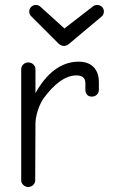

<svg xmlns="http://www.w3.org/2000/svg" viewBox="-20 -749 456 769"><path d="M216 -573C222 -568 229 -565 236 -565C242 -565 249 -567 255 -572L386 -682C393 -687 396 -695 396 -703C396 -718 384 -729 370 -729C364 -729 358 -728 353 -724L238 -635L142 -722C137 -727 130 -729 123 -729C109 -729 97 -717 97 -703C97 -695 100 -688 106 -683ZM376 -422C376 -458 358 -502 295 -502C207 -502 152 -430 122 -376V-472C122 -487 109 -499 93 -499C78 -499 65 -487 65 -472V-26C65 -12 79 0 93 0C108 0 121 -12 121 -26L122 -253C122 -285 137 -332 156 -357C193 -407 238 -447 286 -447C315 -447 322 -432 322 -415V-390C322 -377 328 -362 348 -362C364 -362 376 -374 376 -389Z"/></svg>

Font: Comic Neue
Style: Normal
Weight: 400
Designer: Craig Rozynski
Foundry: Craig Rozynski
Version: Version 2.003